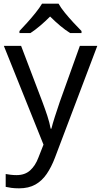

<svg xmlns="http://www.w3.org/2000/svg" viewBox="-20 -786 550 1046"><path d="M1 -536H95L211 -231Q226 -191 238 -154.5Q250 -118 256 -85H260Q266 -110 279 -150.5Q292 -191 306 -232L415 -536H510L279 74Q260 124 234.5 161.5Q209 199 172.5 219.5Q136 240 84 240Q60 240 42 237.5Q24 235 11 232V162Q22 164 37.5 166Q53 168 70 168Q116 168 144.5 142Q173 116 189 73L217 2ZM299 -766Q311 -744 333.5 -716.5Q356 -689 380.5 -662.5Q405 -636 424 -617V-606H362Q336 -622 308 -645.5Q280 -669 253 -696Q226 -669 199 -646Q172 -623 146 -606H86V-617Q105 -637 128.5 -663Q152 -689 174 -716.5Q196 -744 209 -766Z"/></svg>

Font: Noto Sans Meetei Mayek
Style: Regular
Weight: 400
Designer: Monotype Design Team and Neelakash Kshetrimayum
Foundry: Monotype Imaging Inc.
Version: Version 2.002